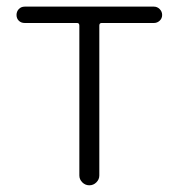

<svg xmlns="http://www.w3.org/2000/svg" viewBox="-20 -553 532 573"><path d="M216.8 -29.3V-476.6Q216.8 -484.4 210 -484.4H53.7Q43 -484.4 36.1 -491.2Q29.3 -498 29.3 -508.3Q29.3 -518.6 36.1 -525.9Q43 -533.2 53.7 -533.2H439.5Q449.2 -533.2 456.5 -525.9Q463.9 -518.6 463.9 -508.3Q463.9 -498 456.5 -491.2Q449.2 -484.4 439.5 -484.4H283.2Q276.4 -484.4 276.4 -476.6V-29.3Q276.4 -17.6 267.6 -8.8Q258.8 0 246.6 0Q234.4 0 225.6 -8.8Q216.8 -17.6 216.8 -29.3Z"/></svg>

Font: Gen Jyuu Gothic Light
Style: Regular
Weight: 200
Designer: [Source Han Sans]
Ryoko NISHIZUKA  (kana & ideographs); Paul D. Hunt (Latin, Greek & Cyrillic); Wenlong ZHANG  (bopomofo
Version: Version 1.002.20150607